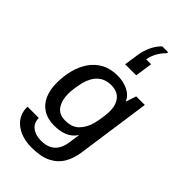

<svg xmlns="http://www.w3.org/2000/svg" viewBox="-307 -940 1214 1214"><g transform="rotate(45 300.0 -332.5)"><path d="M243 186Q193 186 155 173Q117 160 91 137.5Q65 115 52.5 85.5Q40 56 41 21H142Q142 53 157 73Q172 93 197.5 103Q223 113 254 113Q313 113 346.5 82.5Q380 52 388 -8L399 -83Q372 -43 332.5 -28Q293 -13 246 -13Q185 -13 144.5 -39Q104 -65 84.5 -110.5Q65 -156 65 -216Q65 -276 79 -331Q93 -386 122.5 -429Q152 -472 197.5 -496.5Q243 -521 306 -521Q357 -521 398.5 -501Q440 -481 458 -441L481 -511H558L489 -25Q481 41 453.5 88Q426 135 375 160.5Q324 186 243 186ZM272 -85Q334 -85 367 -120.5Q400 -156 413 -206Q421 -239 425.5 -272Q430 -305 430 -328Q430 -382 402.5 -416Q375 -450 319 -450Q266 -450 231 -419Q196 -388 180 -328Q173 -296 169 -267.5Q165 -239 165 -219Q165 -161 190.5 -123Q216 -85 272 -85ZM427 -851 425 -841Q398 -814 381.5 -783.5Q365 -753 360 -721H404L387 -605H288L303 -705Q309 -744 326.5 -783Q344 -822 374 -851Z"/></g></svg>

Font: Chivo Mono
Style: Italic
Weight: 400
Italic angle: -8.05°
Monospace: yes
Version: Version 1.008